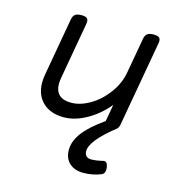

<svg xmlns="http://www.w3.org/2000/svg" viewBox="-103 -546 806 868"><g transform="rotate(15 300.0 -112.5)"><path d="M509.8 -456.1Q490.2 -456.1 480.7 -448.7Q471.2 -441.4 468.3 -424.3L439 -259.8Q429.7 -206.1 395 -159.7Q360.4 -113.3 315.4 -87.4Q270.5 -61.5 228.5 -61.5Q190.9 -61.5 172.4 -79.3Q153.8 -97.2 153.8 -129.4Q153.8 -140.1 156.2 -155.8L203.6 -424.3Q206.5 -441.4 199.7 -448.7Q192.9 -456.1 172.9 -456.1H171.9Q152.3 -456.1 142.8 -448.7Q133.3 -441.4 130.4 -424.3L82.5 -153.3Q79.1 -134.8 79.1 -116.2Q79.1 -58.1 115 -23.7Q150.9 10.7 213.4 10.7Q265.6 10.7 320.3 -20.3Q375 -51.3 416 -101.6L401.9 -22Q337.4 22.9 305.9 64Q274.4 105 274.4 146.5Q274.4 186 298.6 208.3Q322.8 230.5 363.3 230.5Q407.7 230.5 446.3 214.8Q464.8 207.5 460.4 177.7Q458 164.1 452.6 158.2Q447.3 152.3 437.5 154.8Q407.2 162.6 382.3 162.6Q367.7 162.6 359.6 154.5Q351.6 146.5 351.6 131.8Q351.6 83 459.5 -2Q468.3 -8.8 471.2 -26.9L541.5 -424.3Q544.4 -441.4 537.6 -448.7Q530.8 -456.1 510.7 -456.1Z"/></g></svg>

Font: Courier Prime Sans
Style: Regular
Weight: 300
Italic angle: -10°
Designer: Alan Dague-Greene
Foundry: Quote-Unquote Apps
Version: Version 3.23